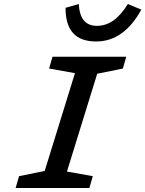

<svg xmlns="http://www.w3.org/2000/svg" viewBox="-20 -938 725 958"><path d="M58 0 75 -59 203 -85 354 -573 225 -596 242 -655H610L593 -596L465 -570L314 -82L443 -59L426 0ZM464 -809Q508 -809 546 -836Q584 -863 618 -918L685 -890Q642 -811 585.5 -771Q529 -731 460 -731Q383 -731 345 -772.5Q307 -814 307 -899L373 -918Q376 -863 398.5 -836Q421 -809 464 -809Z"/></svg>

Font: Intel One Mono Medium
Style: Italic
Weight: 500
Italic angle: -16°
Monospace: yes
Designer: Fred Shallcrass
Foundry: Frere-Jones Type LLC
Version: Version 1.400;hotconv 1.1.0;makeotfexe 2.6.0;FJTRelease1.4